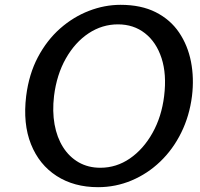

<svg xmlns="http://www.w3.org/2000/svg" viewBox="-20 -762 830 796"><path d="M386.5 14Q287 14 214.8 -32.5Q142.5 -79 108.5 -164Q74.5 -249 88.5 -364Q100 -455 137.2 -525.2Q174.5 -595.5 229.2 -643.8Q284 -692 348.8 -717Q413.5 -742 479.5 -742Q565.5 -742 626 -711.2Q686.5 -680.5 722.5 -627.2Q758.5 -574 771.8 -506.2Q785 -438.5 776 -364Q765.5 -281 731.2 -211.8Q697 -142.5 644.2 -92Q591.5 -41.5 525.5 -13.8Q459.5 14 386.5 14ZM396 -66.5Q462.5 -66.5 518.5 -105Q574.5 -143.5 612.2 -210.8Q650 -278 660.5 -364Q671.5 -454 649.8 -520.8Q628 -587.5 581 -624.2Q534 -661 469 -661Q403.5 -661 347.2 -623.8Q291 -586.5 253 -519.5Q215 -452.5 204 -364Q196.5 -300.5 206.2 -246.2Q216 -192 241.5 -151.8Q267 -111.5 306.2 -89Q345.5 -66.5 396 -66.5Z"/></svg>

Font: Expletus Sans Medium
Style: Italic
Weight: 500
Italic angle: -7°
Version: Version 7.500